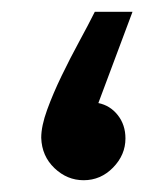

<svg xmlns="http://www.w3.org/2000/svg" viewBox="-20 -306 285 326"><path d="M122 0Q94 0 72.5 -20.5Q51 -41 50 -72Q50 -92 60 -119.5Q70 -147 84.5 -177Q99 -207 114.5 -235.5Q130 -264 141 -286H205L147 -131Q167 -127 180 -110.5Q193 -94 193 -71Q193 -43 172 -21.5Q151 0 122 0Z"/></svg>

Font: Noto IKEA Arabic
Style: Regular
Weight: 400
Designer: Monotype Design Team
Foundry: Monotype Imaging Inc.
Version: Version 1.200